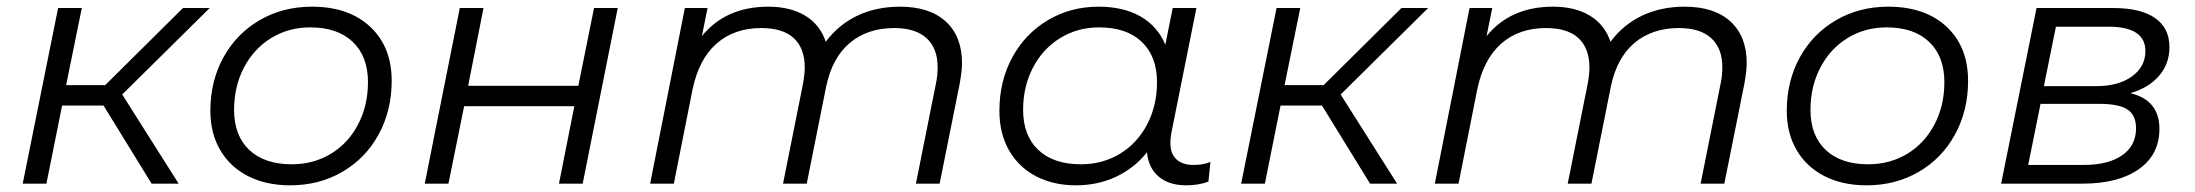

<svg xmlns="http://www.w3.org/2000/svg" viewBox="-20 -550 6573 575"><path d="M346 -267 515 0H434L290 -234H166L119 0H48L154 -526H225L178 -295H295L528 -526H608Z M610 -218Q610 -307 649 -378Q688 -449 757.5 -489.5Q827 -530 914 -530Q1024 -530 1088.5 -470Q1153 -410 1153 -308Q1153 -219 1114 -147.5Q1075 -76 1005.5 -35.5Q936 5 849 5Q777 5 723 -22.5Q669 -50 639.5 -100.5Q610 -151 610 -218ZM1082 -304Q1082 -381 1036.5 -424.5Q991 -468 909 -468Q844 -468 792 -436Q740 -404 710.5 -347.5Q681 -291 681 -221Q681 -144 726.5 -101Q772 -58 854 -58Q919 -58 971 -89.5Q1023 -121 1052.5 -177.5Q1082 -234 1082 -304Z M1357 -526H1428L1382 -293H1712L1759 -526H1830L1725 0H1654L1700 -232H1370L1323 0H1252Z M2861 -361Q2861 -338 2854 -299L2794 0H2723L2783 -300Q2788 -323 2788 -349Q2788 -405 2755 -435.5Q2722 -466 2658 -466Q2578 -466 2525 -421.5Q2472 -377 2454 -290L2396 0H2325L2385 -300Q2390 -328 2390 -348Q2390 -405 2357.5 -435.5Q2325 -466 2260 -466Q2179 -466 2126 -419.5Q2073 -373 2054 -282L1998 0H1927L2031 -526H2099L2082 -442Q2154 -530 2281 -530Q2347 -530 2391.5 -503Q2436 -476 2453 -425Q2492 -477 2548.5 -503.5Q2605 -530 2675 -530Q2764 -530 2812.5 -485.5Q2861 -441 2861 -361Z M3605 -65 3599 -6Q3569 5 3533 5Q3480 5 3449.5 -21.5Q3419 -48 3415 -94Q3378 -47 3323 -21Q3268 5 3202 5Q3135 5 3083 -22Q3031 -49 3002 -99.5Q2973 -150 2973 -218Q2973 -307 3011.5 -378Q3050 -449 3118 -489.5Q3186 -530 3270 -530Q3345 -530 3396 -500.5Q3447 -471 3470 -416L3492 -526H3563L3488 -152Q3485 -136 3485 -122Q3485 -90 3503 -73Q3521 -56 3555 -56Q3583 -56 3605 -65ZM3445 -304Q3445 -381 3399.5 -424.5Q3354 -468 3272 -468Q3207 -468 3155 -436Q3103 -404 3073.5 -347.5Q3044 -291 3044 -221Q3044 -144 3089.5 -101Q3135 -58 3217 -58Q3282 -58 3334 -89.5Q3386 -121 3415.5 -177.5Q3445 -234 3445 -304Z M3995 -267 4164 0H4083L3939 -234H3815L3768 0H3697L3803 -526H3874L3827 -295H3944L4177 -526H4257Z M5211 -361Q5211 -338 5204 -299L5144 0H5073L5133 -300Q5138 -323 5138 -349Q5138 -405 5105 -435.5Q5072 -466 5008 -466Q4928 -466 4875 -421.5Q4822 -377 4804 -290L4746 0H4675L4735 -300Q4740 -328 4740 -348Q4740 -405 4707.5 -435.5Q4675 -466 4610 -466Q4529 -466 4476 -419.5Q4423 -373 4404 -282L4348 0H4277L4381 -526H4449L4432 -442Q4504 -530 4631 -530Q4697 -530 4741.5 -503Q4786 -476 4803 -425Q4842 -477 4898.5 -503.5Q4955 -530 5025 -530Q5114 -530 5162.5 -485.5Q5211 -441 5211 -361Z M5331 -218Q5331 -307 5370 -378Q5409 -449 5478.5 -489.5Q5548 -530 5635 -530Q5745 -530 5809.5 -470Q5874 -410 5874 -308Q5874 -219 5835 -147.5Q5796 -76 5726.5 -35.5Q5657 5 5570 5Q5498 5 5444 -22.5Q5390 -50 5360.5 -100.5Q5331 -151 5331 -218ZM5803 -304Q5803 -381 5757.5 -424.5Q5712 -468 5630 -468Q5565 -468 5513 -436Q5461 -404 5431.5 -347.5Q5402 -291 5402 -221Q5402 -144 5447.5 -101Q5493 -58 5575 -58Q5640 -58 5692 -89.5Q5744 -121 5773.5 -177.5Q5803 -234 5803 -304Z M6447 -164Q6447 -87 6385.5 -43.5Q6324 0 6216 0H5973L6079 -526H6308Q6391 -526 6434 -496Q6477 -466 6477 -409Q6477 -359 6446 -323Q6415 -287 6360 -271Q6447 -250 6447 -164ZM6101 -292H6258Q6324 -292 6364.5 -321Q6405 -350 6405 -397Q6405 -470 6295 -470H6137ZM6377 -166Q6377 -205 6351.5 -222Q6326 -239 6267 -239H6091L6054 -56H6220Q6294 -56 6335.5 -85Q6377 -114 6377 -166Z"/></svg>

Font: Montserrat Alternates
Style: Italic
Weight: 400
Italic angle: -11.3°
Designer: Julieta Ulanovsky
Foundry: Julieta Ulanovsky
Version: Version 7.200